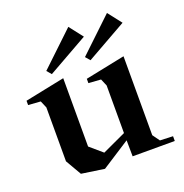

<svg xmlns="http://www.w3.org/2000/svg" viewBox="-137 -885 977 1020"><g transform="rotate(-20 351.5 -375.5)"><path d="M240.2 -129.9 310.1 -69.8 443.8 -131.8V-400.9L426.8 -440.9L356.9 -445.8V-470.2L581.1 -516.1V-69.8L609.9 -29.8L683.1 -26.9V0H444.8L443.8 -90.8L284.2 12.2L154.8 -6.8L103 -96.2V-400.9L85.9 -440.9L16.1 -445.8V-470.2L240.2 -516.1ZM168.9 -583 190.9 -557.1 418.9 -686 358.9 -763.2ZM387.2 -582 409.2 -556.2 637.2 -685.1 577.1 -762.2Z"/></g></svg>

Font: Ortica Angular Bold
Style: Regular
Weight: 700
Designer: Benedetta Bovani
Foundry: Collletttivo
Version: Version 2.000;Glyphs 3.1.2 (3151)